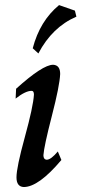

<svg xmlns="http://www.w3.org/2000/svg" viewBox="-20 -736 349 762"><path d="M74.2 6.3Q45.4 4.9 45.4 -32.2Q45.4 -71.3 78.6 -192.1Q111.8 -313 114.7 -360.4Q114.7 -375.5 105.5 -375.5Q81.1 -375.5 42 -344.7L43.9 -383.8Q149.4 -479 190.9 -479Q218.8 -477.5 218.8 -442.4Q216.8 -396 185.8 -275.9Q154.8 -155.8 152.3 -120.1Q152.3 -103 165.5 -102.1Q182.1 -102.1 209.5 -134.8L223.6 -101.1Q133.3 6.3 74.2 6.3ZM132.3 -523.9 109.9 -544.4Q138.2 -652.8 214.4 -715.8L277.3 -693.8L283.2 -669.9Q187 -628.4 132.3 -523.9Z"/></svg>

Font: Kelvinch
Style: Italic
Weight: 400
Italic angle: -10°
Designer: Paul James Miller
Foundry: High-Logic / Made with FontCreator
Version: Version 3.40;July 22, 2017;FontCreator 11.0.0.2388 64-bit